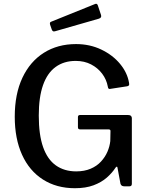

<svg xmlns="http://www.w3.org/2000/svg" viewBox="-20 -985 783 1015"><path d="M376 10Q279 10 207 -36Q135 -82 96.5 -167Q58 -252 58 -368Q58 -488 98.5 -574Q139 -660 212 -706Q285 -752 382 -752Q455 -752 515.5 -723Q576 -694 614.5 -647.5Q653 -601 662 -548Q664 -538 662 -534.5Q660 -531 653 -529L562 -515Q556 -514 553.5 -517Q551 -520 550 -527Q543 -565 520 -595.5Q497 -626 461.5 -644.5Q426 -663 380 -663Q318 -663 274 -631Q230 -599 207.5 -535Q185 -471 185 -374Q185 -272 208 -207Q231 -142 275.5 -110.5Q320 -79 383 -79Q426 -79 459 -93Q492 -107 514 -131Q536 -155 548 -183Q560 -211 563 -239L564 -289Q566 -301 554 -301H404Q398 -301 395 -303.5Q392 -306 392 -313V-366Q392 -377 403 -377H657Q667 -377 672 -372.5Q677 -368 677 -361V-13Q677 -6 673.5 -3Q670 0 664 0H638Q631 0 625.5 -2.5Q620 -5 617 -13L601 -99Q600 -104 597.5 -104Q595 -104 591 -99Q573 -71 544.5 -46Q516 -21 474.5 -5.5Q433 10 376 10ZM497 -957 514 -906Q519 -891 502 -886L272 -820Q265 -818 261 -819.5Q257 -821 254 -828L245 -854Q241 -867 250 -870L483 -964Q493 -968 497 -957Z"/></svg>

Font: Libre Franklin Thin Medium
Style: Regular
Weight: 500
Version: Version 3.000